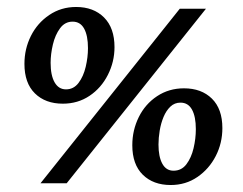

<svg xmlns="http://www.w3.org/2000/svg" viewBox="-20 -525 697 550"><path d="M96 0 495 -500H570L171 0ZM160 -228Q110 -228 80 -257.5Q50 -287 50 -342Q50 -385 68.5 -422Q87 -459 121 -482Q155 -505 198 -505Q248 -505 278 -475Q308 -445 308 -390Q308 -348 289 -310.5Q270 -273 236.5 -250.5Q203 -228 160 -228ZM169 -269Q191 -269 205 -287.5Q219 -306 225.5 -333.5Q232 -361 232 -387Q232 -423 221 -443Q210 -463 188 -463Q166 -463 152 -444Q138 -425 131.5 -397.5Q125 -370 125 -345Q125 -309 136.5 -289Q148 -269 169 -269ZM469 5Q419 5 389 -24.5Q359 -54 359 -109Q359 -152 377.5 -189.5Q396 -227 430 -249.5Q464 -272 507 -272Q557 -272 587 -242.5Q617 -213 617 -158Q617 -115 598 -78Q579 -41 545.5 -18Q512 5 469 5ZM477 -36Q500 -36 514 -54.5Q528 -73 534.5 -100.5Q541 -128 541 -155Q541 -191 530 -211Q519 -231 497 -231Q480 -231 468 -219.5Q456 -208 448.5 -190Q441 -172 437.5 -151Q434 -130 434 -111Q434 -76 445 -56Q456 -36 477 -36Z"/></svg>

Font: Yrsa Medium
Style: Italic
Weight: 500
Italic angle: -7.10001°
Designer: Anna Giedrys (Yrsa+Rasa design), David Brezina (Yrsa art-direction, Rasa art-direction, design)
Foundry: Rosetta Type Foundry
Version: Version 2.004